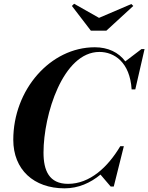

<svg xmlns="http://www.w3.org/2000/svg" viewBox="-20 -1018 809 1048"><path d="M520.5 -920.5 384.5 -997.5 372.5 -985.5 476 -850.5H560.5L707.5 -985.5L697 -996ZM332.5 10C407.5 10 473.5 -19.5 528.5 -65L584 0H601L656 -220H636.5C568.5 -105.5 470.5 -14.5 351.5 -14.5C247.5 -14.5 217.5 -88 217.5 -185C217.5 -392 323.5 -734.5 522.5 -734.5C603.5 -734.5 689 -679 698.5 -530H718.5L769 -750H752L664 -683C627 -732.5 569.5 -760 497.5 -760C254.5 -760 52.5 -528 52.5 -255C52.5 -92 164.5 10 332.5 10Z"/></svg>

Font: Bodoni* 11pt
Style: Bold Italic
Weight: 700
Italic angle: -13°
Version: Version 2.3